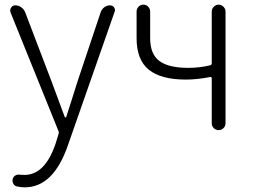

<svg xmlns="http://www.w3.org/2000/svg" viewBox="-20 -553 1077 816"><path d="M85 243.2Q68.4 243.2 51.8 239.3Q42 237.3 36.6 227.5Q31.2 217.8 34.2 207Q37.1 197.3 45.9 192.4Q54.7 187.5 65.4 189.5Q75.2 190.4 84 190.4Q171.9 190.4 216.8 55.7L228.5 17.6Q231.4 10.7 228.5 3.9L24.4 -501Q23.4 -504.9 23.4 -508.8Q23.4 -515.6 27.3 -520.5Q33.2 -530.3 44.9 -530.3Q58.6 -530.3 70.3 -522Q82 -513.7 86.9 -501L200.2 -204.1Q247.1 -77.1 254.9 -56.6Q255.9 -53.7 258.3 -53.7Q260.7 -53.7 261.7 -56.6Q270.5 -83 286.6 -134.3Q302.7 -185.5 308.6 -204.1L408.2 -502Q413.1 -514.6 423.8 -522.5Q434.6 -530.3 447.3 -530.3Q458 -530.3 464.8 -521.5Q468.8 -515.6 468.8 -509.8Q468.8 -505.9 466.8 -502L268.6 64.5Q207 243.2 85 243.2Z M879.9 -29.3V-219.7Q879.9 -226.6 873 -225.6Q817.4 -214.8 769.5 -214.8Q664.1 -214.8 612.3 -256.8Q560.5 -298.8 560.5 -390.6V-503.9Q560.5 -515.6 568.8 -524.4Q577.1 -533.2 589.4 -533.2Q601.6 -533.2 609.9 -524.4Q618.2 -515.6 618.2 -503.9V-390.6Q618.2 -323.2 657.2 -293.9Q696.3 -264.6 780.3 -264.6Q828.1 -264.6 873 -275.4Q879.9 -277.3 879.9 -284.2V-503.9Q879.9 -515.6 888.7 -524.4Q897.5 -533.2 909.2 -533.2Q920.9 -533.2 929.7 -524.4Q938.5 -515.6 938.5 -503.9V-29.3Q938.5 -16.6 929.7 -8.3Q920.9 0 909.2 0Q897.5 0 888.7 -8.3Q879.9 -16.6 879.9 -29.3Z"/></svg>

Font: irohamaru Light
Style: Regular
Weight: 200
Designer: [Source Han Sans]
Ryoko NISHIZUKA  (kana & ideographs); Paul D. Hunt (Latin, Greek & Cyrillic); Wenlong ZHANG  (bopomofo
Version: Version 1.01